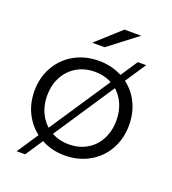

<svg xmlns="http://www.w3.org/2000/svg" viewBox="-144 -841 915 1020"><g transform="rotate(20 313.5 -330.5)"><path d="M46 -263Q46 -340 81 -401Q116 -462 177 -496Q238 -530 314 -530Q390 -530 451 -496Q512 -462 546.5 -401Q581 -340 581 -263Q581 -186 546.5 -125Q512 -64 451 -29.5Q390 5 314 5Q238 5 177 -29.5Q116 -64 81 -125Q46 -186 46 -263ZM509 -263Q509 -323 484 -370Q459 -417 414.5 -442.5Q370 -468 314 -468Q258 -468 213.5 -442.5Q169 -417 143.5 -370Q118 -323 118 -263Q118 -203 143.5 -156Q169 -109 213.5 -83.5Q258 -58 314 -58Q370 -58 414.5 -83.5Q459 -109 484 -156Q509 -203 509 -263ZM510 -594H557L115 71H67ZM384 -732H479L317 -608H247Z"/></g></svg>

Font: Montserrat-Regular
Style: Regular
Weight: 400
Version: Version 7.200